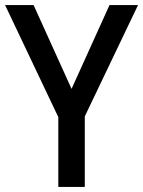

<svg xmlns="http://www.w3.org/2000/svg" viewBox="-20 -734 562 754"><path d="M261 -385 410 -714H522L313 -277V0H209V-274L0 -714H112Z"/></svg>

Font: Noto Sans Sinhala UI SemiCondensed Medium
Style: Regular
Weight: 500
Width: 4
Designer: Jelle Bosma - Monotype Design Team
Foundry: Monotype Imaging Inc.
Version: Version 2.006; ttfautohint (v1.8.4.7-5d5b)